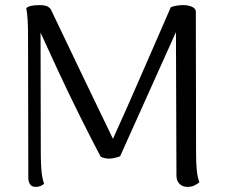

<svg xmlns="http://www.w3.org/2000/svg" viewBox="-20 -722 885 753"><path d="M749 -114Q749 -85 751.5 -57Q754 -29 762 -7Q756 -2 744 4.5Q732 11 715 11Q696 11 684 -1Q672 -13 672 -33L670 -603L683 -625L451 -109Q429 -101 411 -100Q393 -99 375 -107Q334 -185 291.5 -270.5Q249 -356 208 -444Q167 -532 129 -616L139 -606L140 -114Q140 -85 142.5 -54Q145 -23 153 -1Q147 4 139 7.5Q131 11 120 11Q105 11 98 1Q91 -9 91 -26L90 -579Q90 -616 88.5 -642.5Q87 -669 83 -690Q89 -696 102 -699Q115 -702 137 -702Q152 -702 162 -698.5Q172 -695 179 -686Q242 -554 305 -422.5Q368 -291 430 -163L416 -162Q444 -223 474 -291Q504 -359 534.5 -429Q565 -499 594.5 -566.5Q624 -634 650 -694Q664 -699 677 -700.5Q690 -702 699 -702Q718 -702 732.5 -695.5Q747 -689 748 -678Z"/></svg>

Font: Arima
Style: Regular
Weight: 400
Designer: Joana Correia and Natanael Gama
Foundry: NDISCOVER
Version: Version 1.101;gftools[0.9.23]